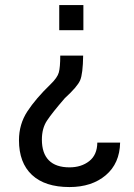

<svg xmlns="http://www.w3.org/2000/svg" viewBox="-20 -549 531 761"><path d="M309.6 -328.6Q308.6 -256.3 297.6 -230.7Q286.6 -205.1 236.8 -159.7Q186.5 -101.6 166.3 -71Q146 -40.5 146 4.4Q146 58.6 173.6 86.4Q201.2 114.3 255.4 114.3Q302.2 114.3 333.7 89.6Q365.2 64.9 365.7 16.1H456.1Q454.6 98.6 399.2 145.5Q343.8 192.4 255.4 192.4Q158.2 192.4 106.7 144.3Q55.2 96.2 55.2 6.8Q55.2 -56.6 88.4 -107.4Q121.6 -158.2 180.7 -215.3Q207.5 -241.2 213.1 -261.7Q218.8 -282.2 218.8 -328.6ZM214.8 -528.8H310.5V-429.2H214.8Z"/></svg>

Font: Roboto Web
Style: Regular
Weight: 400
Designer: Google
Version: Version 1.200310; 2013